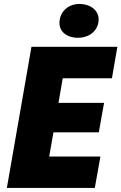

<svg xmlns="http://www.w3.org/2000/svg" viewBox="-20 -932 602 952"><path d="M14 0H450L478 -156H224L245 -276H470L496 -422H270L291 -544H535L562 -700H136ZM356 -745C414 -741 460 -772 468 -822C476 -869 442 -907 384 -912C330 -916 285 -886 276 -834C268 -785 299 -750 356 -745Z"/></svg>

Font: Fixel Text 20240404 ExtraBold
Style: Italic
Weight: 800
Width: 4
Italic angle: -10°
Designer: AlfaBravo + MacPaw
Foundry: Kyrylo Tkachov, Marchela Mozhyna, Serhii Makarenko, Maria Weinstein, Zakhar Kryvoshyya
Version: Version 1.211;Glyphs 3.2 (3225)